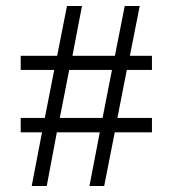

<svg xmlns="http://www.w3.org/2000/svg" viewBox="-20 -618 580 638"><path d="M484.9 -178.2H361.3L326.2 0H277.3L311.5 -178.2H168.9L135.3 0H85.4L119.6 -178.2H48.8V-226.1H128.9L160.2 -385.7H48.8V-432.6H169.9L202.6 -598.1H252.4L220.7 -432.6H361.8L394.5 -598.1H444.3L411.6 -432.6H484.9V-385.7H401.4L370.1 -226.1H484.9ZM352.1 -385.7H210L178.7 -226.1H320.8Z"/></svg>

Font: SaysetthaMai
Style: Regular
Weight: 400
Designer: John M. Durdin
Foundry: Lao Script for Windows
Version: Version 1.101